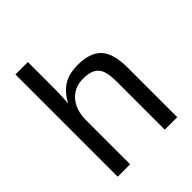

<svg xmlns="http://www.w3.org/2000/svg" viewBox="-203 -844 962 962"><g transform="rotate(-45 278.0 -362.5)"><path d="M154.8 -438Q183.1 -489.7 222.9 -513.9Q262.7 -538.1 323.7 -538.1Q409.7 -538.1 450.4 -495.4Q491.2 -452.6 491.2 -352.1V0H402.8V-335Q402.8 -390.6 392.6 -417.7Q382.3 -444.8 358.9 -457.5Q335.4 -470.2 293.9 -470.2Q231.9 -470.2 194.6 -427.2Q157.2 -384.3 157.2 -311.5V0H69.3V-724.6H157.2V-536.1Q157.2 -506.3 155.5 -474.6Q153.8 -442.9 153.3 -438Z"/></g></svg>

Font: Liberation Sans
Style: Regular
Weight: 400
Designer: Steve Matteson
Foundry: Ascender Corporation
Version: Version 2.00.1